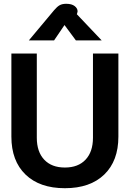

<svg xmlns="http://www.w3.org/2000/svg" viewBox="-20 -982 684 1012"><path d="M40 -262V-700H174V-256Q174 -182 213 -140.5Q252 -99 322 -99Q392 -99 431 -140.5Q470 -182 470 -256V-700H604V-262Q604 -134 529.5 -62Q455 10 322 10Q189 10 114.5 -62Q40 -134 40 -262ZM265 -928Q281 -947 294.5 -954.5Q308 -962 329 -962Q358 -962 373.5 -950Q389 -938 389 -922Q389 -919 387 -913L385 -907L516 -769H380L320 -850L265 -769H132Z"/></svg>

Font: Niramit
Style: Bold
Weight: 700
Designer: Katatrad Aksorn Co.,Ltd.
Foundry: Cadson Demak Co.,Ltd.
Version: Version 1.001; ttfautohint (v1.6)